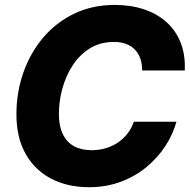

<svg xmlns="http://www.w3.org/2000/svg" viewBox="-20 -758 781 788"><path d="M345.2 10.3Q256.8 10.3 189.7 -24.9Q122.6 -60.1 85 -126.7Q47.4 -193.4 47.4 -289.1Q47.4 -378.9 75.7 -459.7Q104 -540.5 157 -603.3Q210 -666 284.4 -701.9Q358.9 -737.8 451.2 -737.8Q517.1 -737.8 571 -719.7Q625 -701.7 663.3 -667.2Q701.7 -632.8 721.4 -583Q741.2 -533.2 738.3 -468.8H563.5Q563.5 -496.1 555.9 -517.8Q548.3 -539.6 533.4 -554.7Q518.6 -569.8 497.1 -577.9Q475.6 -585.9 447.8 -585.9Q391.6 -585.9 349.1 -559.6Q306.6 -533.2 278.3 -489.7Q250 -446.3 235.8 -394Q221.7 -341.8 221.7 -290Q221.7 -241.2 237.5 -208Q253.4 -174.8 283.4 -158.2Q313.5 -141.6 356 -141.6Q386.7 -141.6 414.1 -149.7Q441.4 -157.7 463.9 -172.9Q486.3 -188 503.2 -209.7Q520 -231.4 529.3 -258.3H704.1Q689.9 -206.5 658.7 -158.7Q627.4 -110.8 581.3 -72.5Q535.2 -34.2 475.6 -12Q416 10.3 345.2 10.3Z"/></svg>

Font: Inter 18pt ExtraBold
Style: Italic
Weight: 800
Italic angle: -9.3988°
Designer: Rasmus Andersson
Foundry: rsms
Version: Version 4.001;git-66647c0bb